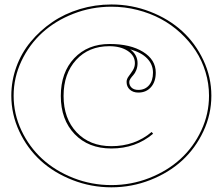

<svg xmlns="http://www.w3.org/2000/svg" viewBox="-20 -800 980 845"><path d="M552.7 -583Q585.4 -559.1 585.4 -522Q585.4 -505.4 579.8 -491.5Q574.2 -477.5 567.1 -470Q560.1 -462.4 554.4 -454.1Q548.8 -445.8 548.8 -439.5Q548.8 -423.8 559.3 -414.1Q569.8 -404.3 588.9 -404.3Q618.2 -404.3 635.7 -424.6Q653.3 -444.8 653.3 -480.5Q653.3 -516.1 627.7 -542.7Q602.1 -569.3 552.7 -583ZM462.4 -606.4Q553.7 -606.4 609.6 -571.8Q665.5 -537.1 665.5 -480.5Q665.5 -440.4 644.5 -416.5Q623.5 -392.6 588.9 -392.6Q565.9 -392.6 551.5 -405.5Q537.1 -418.5 537.1 -439.5Q537.1 -452.1 546.4 -464.4Q555.7 -476.6 564.7 -490.7Q573.7 -504.9 573.7 -522Q573.7 -555.2 542.2 -575.9Q510.7 -596.7 460.9 -596.7Q370.6 -596.7 315.2 -536.4Q259.8 -476.1 259.8 -377.9Q259.8 -278.3 317.4 -217.5Q375 -156.7 470.2 -156.7Q573.7 -156.7 647.5 -219.2L653.8 -211.4Q577.1 -146.5 470.2 -146.5Q369.1 -146.5 308.3 -210Q247.6 -273.4 247.6 -377.9Q247.6 -481 306.6 -543.7Q365.7 -606.4 462.4 -606.4ZM910.2 -378.9Q910.2 -296.9 875.2 -222.2Q840.3 -147.5 781.5 -93.5Q722.7 -39.6 641.1 -7.6Q559.6 24.4 470.2 24.4Q380.9 24.4 299.1 -7.6Q217.3 -39.6 158.4 -93.5Q99.6 -147.5 64.7 -222.2Q29.8 -296.9 29.8 -378.9Q29.8 -444.3 52 -505.6Q74.2 -566.9 115 -616.2Q155.8 -665.5 210 -702.6Q264.2 -739.7 331.3 -760Q398.4 -780.3 470.2 -780.3Q559.6 -780.3 641.1 -748.5Q722.7 -716.8 781.5 -663.1Q840.3 -609.4 875.2 -534.9Q910.2 -460.4 910.2 -378.9ZM899.9 -378.9Q899.9 -432.1 884.5 -482.9Q869.1 -533.7 841.3 -576.4Q813.5 -619.1 773.9 -655.5Q734.4 -691.9 687.3 -717Q640.1 -742.2 584.5 -756.3Q528.8 -770.5 470.2 -770.5Q382.8 -770.5 303.2 -739.5Q223.6 -708.5 166 -656Q108.4 -603.5 74.2 -531Q40 -458.5 40 -378.9Q40 -298.8 74.2 -226.1Q108.4 -153.3 166 -100.6Q223.6 -47.9 303.2 -16.6Q382.8 14.6 470.2 14.6Q557.6 14.6 637.2 -16.6Q716.8 -47.9 774.4 -100.6Q832 -153.3 866 -226.1Q899.9 -298.8 899.9 -378.9Z"/></svg>

Font: ZnikomitNo24
Style: Thin
Weight: 300
Designer: gluk
Foundry: gluk
Version: Version 0.55